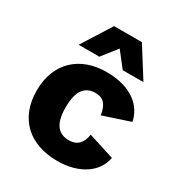

<svg xmlns="http://www.w3.org/2000/svg" viewBox="-175 -851 917 981"><g transform="rotate(30 283.5 -361.0)"><path d="M486 -559 377 -732H213L104 -559H226L295 -647L364 -559ZM298 -510C142 -510 35 -414 35 -250C35 -86 140 10 305 10C439 10 525 -56 540 -143L387 -192C379 -140 353 -111 304 -111C244 -111 206 -149 206 -248C206 -346 239 -389 303 -389C350 -389 373 -361 382 -303L539 -355C523 -436 450 -510 298 -510Z"/></g></svg>

Font: Work Sans
Style: Bold
Weight: 700
Designer: Wei Huang
Foundry: Wei Huang
Version: Version 2.012